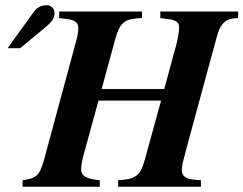

<svg xmlns="http://www.w3.org/2000/svg" viewBox="-20 -713 929 733"><path d="M889 -669H592V-644L623 -640C654 -636 664 -627 664 -607C664 -595 659 -565 654 -546L607 -373H368L420 -564C438 -629 457 -642 522 -644V-669H206V-644L237 -640C268 -636 279 -626 279 -604C279 -592 276 -574 268 -546L147 -99C131 -41 116 -32 66 -25V0H361V-25C297 -30 290 -50 290 -65C290 -80 292 -96 302 -132L356 -329H595L533 -104C516 -41 498 -29 431 -25V0H747V-25C692 -27 674 -37 674 -66C674 -81 681 -105 696 -162L807 -570C821 -623 840 -644 889 -644ZM9 -529H57L138 -596C173 -625 188 -637 188 -664C188 -680 174 -693 161 -693C141 -693 124 -689 107 -665Z"/></svg>

Font: STIXGeneral
Style: Bold Italic
Weight: 700
Italic angle: -16.33°
Designer: MicroPress Inc., with final additions and corrections provided by Coen Hoffman, Elsevier (retired)
Version: Version 1.1.0